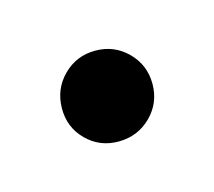

<svg xmlns="http://www.w3.org/2000/svg" viewBox="-49 -560 356 319"><g transform="rotate(30 128.5 -400.5)"><path d="M51 -401Q51 -433 74 -456Q97 -479 129 -479Q161 -479 184 -456Q207 -433 207 -401Q207 -369 184 -345.5Q161 -322 129 -322Q97 -322 74 -345.5Q51 -369 51 -401Z"/></g></svg>

Font: Monomakh
Style: Regular
Weight: 400
Version: Version 1.200; ttfautohint (v1.8.4.7-5d5b)